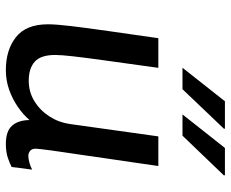

<svg xmlns="http://www.w3.org/2000/svg" viewBox="-86 -692 788 656"><g transform="rotate(90 308.0 -364.0)"><path d="M219.2 10Q150.5 10 106.8 -24.6Q63 -59.2 63 -133.8Q63 -161.5 69.1 -212.9Q75.2 -264.2 85.9 -339.1Q96.5 -414 110.5 -511H211.8Q196.8 -402.2 186.9 -331.4Q177 -260.5 172.4 -219.5Q167.8 -178.5 167.8 -158.5Q167.8 -109.5 190.6 -88.9Q213.5 -68.2 255.8 -68.2Q294 -68.2 325.4 -87.4Q356.8 -106.5 377.5 -138.5Q398.2 -170.5 403.5 -207.5L446 -511H547.2Q540.5 -463.8 534 -419.5Q527.5 -375.2 521.6 -335.1Q515.8 -295 510.8 -260Q505.8 -225 501.4 -196.2Q497 -167.5 494.1 -145.8Q491.2 -124 489.6 -110.1Q488 -96.2 488 -91.8Q488 -78.8 495.6 -72.8Q503.2 -66.8 512.5 -66.8Q523.5 -66.8 537.2 -70.9Q551 -75 559.5 -79.8L550.5 -9.8Q541 -4.5 520.5 2.8Q500 10 471.8 10Q427.8 10 409.1 -11.6Q390.5 -33.2 390.2 -70.8Q371.5 -49 344.9 -30.8Q318.2 -12.5 286.5 -1.2Q254.8 10 219.2 10ZM371 -593.5 485.5 -738.5H578L579.8 -735.5L443.5 -593.5ZM211.5 -593.5 326 -738.5H419.2L420.2 -735.5L284.8 -593.5Z"/></g></svg>

Font: Chivo Medium
Style: Italic
Weight: 500
Italic angle: -8.05°
Designer: Hector Gatti
Foundry: Omnibus-Type
Version: Version 2.002